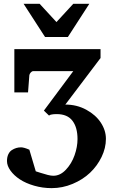

<svg xmlns="http://www.w3.org/2000/svg" viewBox="-20 -742 600 993"><path d="M527.8 -23.9Q527.8 23.4 505.4 69.8Q482.9 116.2 445.6 151.6Q408.2 187 355.7 209Q303.2 231 247.1 231Q200.2 231 156.5 218.3Q112.8 205.6 82.5 185.5Q52.2 165.5 34.2 140.4Q16.1 115.2 16.1 90.8Q16.1 70.8 22.9 56.2Q29.8 41.5 41.3 34.2Q52.7 26.9 64.5 23.4Q76.2 20 88.9 20Q103.5 20 131.8 32.2L165 144Q168.9 145 189.7 151.9Q210.4 158.7 227.1 162.8Q243.7 167 255.9 167Q291.5 167 321 135.5Q350.6 104 365.7 60.8Q380.9 17.6 380.9 -22.9Q380.9 -83 354.7 -117.4Q328.6 -151.9 272.9 -151.9Q257.3 -151.9 247.6 -149.9Q237.8 -147.9 235.8 -146L233.9 -144L207 -169.9L358.9 -374H151.9Q145 -374 138.9 -366.9Q132.8 -359.9 131.8 -353L125 -264.2H54.2V-487.8H500V-441.9L317.9 -201.2Q377 -201.2 426 -174.6Q475.1 -147.9 501.5 -107.7Q527.8 -67.4 527.8 -23.9ZM441.9 -722.2 331.1 -550.8H212.9L102.1 -722.2H185.1L272 -627.9L358.9 -722.2Z"/></svg>

Font: Veleka
Style: Bold
Weight: 700
Designer: Stefan Peev, Context Ltd, 2016; SIL International, 1997-2014.
Foundry: Stefan Peev, Context Ltd, 2016
Version: Version 1.000